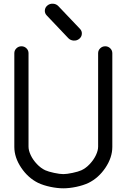

<svg xmlns="http://www.w3.org/2000/svg" viewBox="-20 -1020 686 1040"><path d="M57.6 -731.9Q57.6 -747.3 69 -758.3Q80.3 -769.3 96.2 -769.3Q112.1 -769.3 123.3 -758.3Q134.5 -747.3 134.5 -731.9V-225.8Q134.5 -204.8 146.5 -179.4Q158.4 -154.1 179.8 -131.5Q201.2 -108.9 225.3 -97.7Q241.7 -90.3 272.9 -83.6Q304.2 -76.9 323 -76.9Q341.8 -76.9 373.3 -83.6Q404.8 -90.3 420.9 -97.7Q445.1 -108.9 466.3 -131.5Q487.5 -154.1 499.5 -179.4Q511.5 -204.8 511.5 -225.8V-731.9Q511.5 -747.3 522.8 -758.3Q534.2 -769.3 550 -769.3Q565.9 -769.3 577.1 -758.3Q588.4 -747.3 588.4 -731.9V-224.1Q588.4 -167.2 551.4 -111.8Q514.4 -56.4 459.2 -29.1Q430.9 -15.9 393.3 -7.9Q355.7 0 323 0Q290.5 0 252.9 -7.9Q215.3 -15.9 187 -29.1Q131.8 -56.4 94.7 -111.8Q57.6 -167.2 57.6 -224.1ZM233.2 -936.3Q221.7 -948.2 222.9 -964.1Q224.1 -980 237.1 -990.5Q250 -1001 267.3 -999.9Q284.7 -998.8 296.1 -986.8L413.1 -863.8Q424.6 -851.8 423.3 -835.9Q422.1 -820.1 409.2 -809.6Q396.2 -799.1 378.9 -800.2Q361.6 -801.3 350.1 -813.2Z"/></svg>

Font: Tecnico
Style: Grueso
Weight: 700
Version: Version 1.3